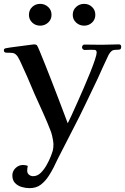

<svg xmlns="http://www.w3.org/2000/svg" viewBox="-22 -770 648 995"><path d="M606 -528Q606 -515 598.5 -513.5Q591 -512 581 -512Q565 -512 557 -506Q549 -500 541 -486Q526 -455 512 -424Q498 -393 484 -362Q453 -298 422.5 -233.5Q392 -169 359 -106Q338 -66 318 -26Q298 14 277 54Q267 76 255.5 98.5Q244 121 231 141Q213 169 189.5 187Q166 205 131 205Q111 205 90.5 199Q70 193 56 178.5Q42 164 42 139Q42 117 58.5 101Q75 85 97 85Q112 85 122 90Q119 102 119 115Q119 128 128.5 135.5Q138 143 149 143Q172 143 189.5 125.5Q207 108 220 84.5Q233 61 240 43Q248 23 251.5 10.5Q255 -2 255 -24Q255 -30 253 -42Q251 -54 248 -67Q245 -80 243 -85Q224 -135 201.5 -184.5Q179 -234 157 -283Q139 -327 120 -370Q101 -413 81 -456Q78 -461 75.5 -466Q73 -471 70 -476Q58 -494 43.5 -495.5Q29 -497 11 -497Q-2 -497 -2 -510Q-2 -518 8 -520Q10 -521 31.5 -524Q53 -527 80.5 -530.5Q108 -534 130 -537Q152 -540 154 -540Q164 -540 169 -536Q172 -533 183.5 -505.5Q195 -478 211.5 -436.5Q228 -395 246.5 -347.5Q265 -300 282 -255.5Q299 -211 311.5 -177.5Q324 -144 329 -131Q335 -142 348 -170.5Q361 -199 378 -237Q395 -275 413 -316.5Q431 -358 446 -395.5Q461 -433 470 -460.5Q479 -488 479 -497Q479 -511 468 -511.5Q457 -512 447 -512Q440 -512 432.5 -511.5Q425 -511 417 -511Q412 -511 407.5 -515Q403 -519 403 -524Q403 -529 406 -534Q409 -539 415 -539Q438 -539 460.5 -538.5Q483 -538 505 -538Q528 -538 550 -539Q572 -540 594 -540Q606 -540 606 -528ZM245 -693Q245 -669 227.5 -653Q210 -637 186 -637Q162 -637 145 -653Q128 -669 128 -693Q128 -718 145 -734Q162 -750 186 -750Q210 -750 227.5 -734Q245 -718 245 -693ZM472 -693Q472 -669 455 -653Q438 -637 414 -637Q390 -637 372.5 -653Q355 -669 355 -693Q355 -718 372.5 -734Q390 -750 414 -750Q438 -750 455 -734Q472 -718 472 -693Z"/></svg>

Font: Kaisei Opti Medium
Style: Regular
Weight: 500
Designer: Font-Kai, 金井和夫
Foundry: KAZUO KANAI
Version: Version 5.003